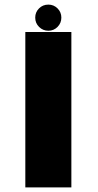

<svg xmlns="http://www.w3.org/2000/svg" viewBox="-20 -814 425 834"><path d="M90 -675H290V0H90ZM133 -737.5Q133 -761 149.5 -777.5Q166 -794 190 -794Q213.5 -794 230 -777.5Q246.5 -761 246.5 -737.5Q246.5 -714 230 -697.2Q213.5 -680.5 190 -680.5Q166.5 -680.5 149.8 -697Q133 -713.5 133 -737.5Z"/></svg>

Font: Anybody Wide
Style: Bold
Weight: 700
Width: 7
Designer: Tyler Finck
Foundry: Etcetera Type Company
Version: Version 1.000; ttfautohint (v1.8)